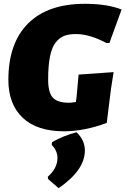

<svg xmlns="http://www.w3.org/2000/svg" viewBox="-20 -678 659 1009"><path d="M426 -658Q543 -658 619 -628L555 -452H539Q451 -499 379 -499Q343 -499 318.5 -490Q294 -481 273.5 -456Q253 -431 243 -382.5Q233 -334 233 -260Q233 -191 258 -164.5Q283 -138 343 -138Q357 -138 379 -142L383 -175L393 -286L577 -299L563 -209L541 -32Q422 12 316 12Q175 12 99.5 -59Q24 -130 24 -258Q24 -451 127.5 -554.5Q231 -658 426 -658ZM382 17Q426 58 426 113Q426 216 288 311L233 263L231 251Q282 206 282 152Q282 114 252 84L253 69Q316 34 382 17Z"/></svg>

Font: Alegreya Sans Black
Style: Italic
Weight: 900
Italic angle: -7°
Designer: Juan Pablo del Peral
Foundry: Huerta Tipografica
Version: Version 2.007